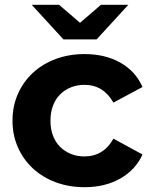

<svg xmlns="http://www.w3.org/2000/svg" viewBox="-20 -771 631 799"><path d="M32 -269Q32 -329 54.5 -380Q77 -431 117 -468Q157 -505 212 -525.5Q267 -546 332 -546Q417 -546 480.5 -510.5Q544 -475 573 -409L452 -344Q410 -418 331 -418Q301 -418 275 -407.5Q249 -397 230 -378Q211 -359 200.5 -331Q190 -303 190 -269Q190 -234 200.5 -206.5Q211 -179 230 -160Q249 -141 275 -130.5Q301 -120 331 -120Q411 -120 452 -194L573 -128Q544 -64 480.5 -28Q417 8 332 8Q267 8 212 -12.5Q157 -33 117 -70Q77 -107 54.5 -158Q32 -209 32 -269ZM514 -751 382 -607H244L112 -751H226L313 -676L400 -751Z"/></svg>

Font: CMG Sans
Style: Bold
Weight: 700
Designer: Julieta Ulanovsky
Foundry: Julieta Ulanovsky
Version: Version 7.200